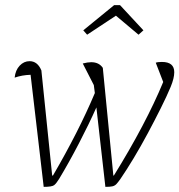

<svg xmlns="http://www.w3.org/2000/svg" viewBox="-20 -721 698 747"><path d="M150 6 99 -430Q66 -429 37 -419Q40 -448 56.5 -465.5Q73 -483 95 -483Q126 -483 141 -447L183 -38H186Q235 -122 276 -202.5Q317 -283 349 -359L345 -390L302 -474Q321 -479 335 -479Q365 -479 380 -457L421 -38H423Q485 -138 533.5 -230Q582 -322 615 -402L586 -477Q593 -480 610 -480Q658 -480 658 -440Q658 -417 644 -383Q629 -347 605.5 -300Q582 -253 555 -202.5Q528 -152 500 -105.5Q472 -59 448 -24Q438 -10 432 -4Q426 2 417 4Q408 6 390 6L355 -303Q326 -238 287 -163Q248 -88 210 -25Q199 -7 190.5 -0.5Q182 6 150 6ZM447 -701 538 -603 519 -586 431 -660 319 -586 304 -603 424 -701Z"/></svg>

Font: Piazzolla ExtraLight
Style: Italic
Weight: 200
Italic angle: -11.3°
Designer: Juan Pablo del Peral
Foundry: Huerta Tipografica
Version: Version 1.330